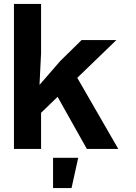

<svg xmlns="http://www.w3.org/2000/svg" viewBox="-20 -758 690 977"><path d="M51 0V-738H189V-488L181 -326L287 -448L395 -554H572L189 -184V0ZM422 0 239 -326 364 -378 582 0ZM250 199V45H378L344 199Z"/></svg>

Font: Azeret Mono Thin SemiBold
Style: Regular
Weight: 600
Version: Version 1.002